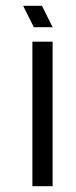

<svg xmlns="http://www.w3.org/2000/svg" viewBox="-20 -644 262 664"><path d="M60 -624H125L162 -550H97ZM92 -500V0H162V-500Z"/></svg>

Font: Sakbunderan
Style: Regular
Weight: 400
Version: Version 1.00